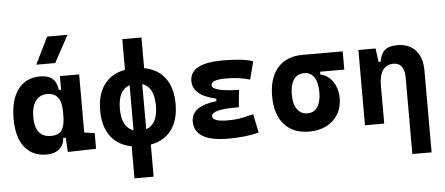

<svg xmlns="http://www.w3.org/2000/svg" viewBox="-61 -942 3051 1315"><g transform="rotate(-5 1465.0 -285.0)"><path d="M228.5 9.8Q131.3 9.8 77.6 -58.3Q23.9 -126.5 23.9 -253.9Q23.9 -384.3 77.9 -455.8Q131.8 -527.3 230.5 -527.3Q338.9 -527.3 349.6 -423.8H365.2V-517.6H497.6V-118.2L568.8 -107.4V0L374 4.9L368.7 -93.8H351.6Q346.7 -42 313.7 -16.1Q280.8 9.8 228.5 9.8ZM365.2 -242.7V-274.9Q365.2 -402.8 268.1 -402.8Q216.3 -402.8 187.7 -364Q159.2 -325.2 159.2 -253.9Q159.2 -114.7 269 -114.7Q322.8 -114.7 344 -146.7Q365.2 -178.7 365.2 -242.7ZM210.9 -609.4 301.8 -794.9H441.9L341.3 -609.4Z M813 224.6V3.9Q719.7 -13.2 669.7 -80.6Q619.6 -147.9 619.6 -258.8Q619.6 -369.6 669.7 -437Q719.7 -504.4 813 -521.5V-732.4H944.8V-521.5Q1038.1 -504.4 1088.1 -437Q1138.2 -369.6 1138.2 -258.8Q1138.2 -147.9 1088.1 -80.6Q1038.1 -13.2 944.8 3.9V224.6ZM835.4 -103.5V-414.1Q754.9 -386.2 754.9 -258.8Q754.9 -131.3 835.4 -103.5ZM922.4 -414.1V-103.5Q1002.9 -131.3 1002.9 -258.8Q1002.9 -386.2 922.4 -414.1Z M1477.5 9.8Q1244.6 9.8 1244.6 -128.4Q1244.6 -233.4 1418.5 -253.4V-270.5Q1259.3 -305.7 1259.3 -405.3Q1259.3 -527.3 1485.4 -527.3Q1629.9 -527.3 1692.9 -502.9L1661.1 -379.9Q1590.3 -402.3 1496.1 -402.3Q1394.5 -402.3 1394.5 -364.7Q1394.5 -321.3 1579.1 -316.4L1567.4 -198.2H1551.8Q1379.9 -198.2 1379.9 -153.8Q1379.9 -115.2 1481.4 -115.2Q1544.9 -115.2 1586.7 -124.5Q1628.4 -133.8 1661.1 -142.1L1688 -13.7Q1647.5 -2.9 1594.5 3.4Q1541.5 9.8 1477.5 9.8Z M2033.7 9.8Q1923.3 9.8 1862.3 -59.1Q1801.3 -127.9 1801.3 -253.9Q1801.3 -379.4 1862.3 -448.5Q1923.3 -517.6 2033.7 -517.6H2309.6V-392.1H2143.1V-372.6Q2176.8 -366.7 2203.6 -342.8Q2230.5 -318.8 2245.8 -282Q2261.2 -245.1 2261.2 -201.2Q2261.2 -137.7 2232.9 -90.3Q2204.6 -43 2153.6 -16.6Q2102.5 9.8 2033.7 9.8ZM2033.7 -115.7Q2077.6 -115.7 2101.8 -151.6Q2126 -187.5 2126 -253.9Q2126 -320.3 2101.8 -356.2Q2077.6 -392.1 2033.7 -392.1Q1987.3 -392.1 1961.9 -356.2Q1936.5 -320.3 1936.5 -253.9Q1936.5 -187.5 1961.9 -151.6Q1987.3 -115.7 2033.7 -115.7Z M2723.6 224.6V-304.2Q2723.6 -351.6 2704.3 -377.2Q2685.1 -402.8 2649.4 -402.8Q2549.8 -402.8 2549.8 -258.3V0H2417.5V-517.6H2535.6L2547.9 -423.8H2562.5Q2569.8 -476.1 2598.1 -501.7Q2626.5 -527.3 2684.1 -527.3Q2766.1 -527.3 2811 -477.5Q2856 -427.7 2856 -336.9V224.6Z"/></g></svg>

Font: Cascadia Mono PL
Style: Bold
Weight: 700
Monospace: yes
Designer: Aaron Bell
Foundry: Saja Typeworks
Version: Version 2404.023; ttfautohint (v1.8.4)